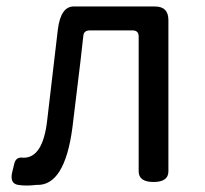

<svg xmlns="http://www.w3.org/2000/svg" viewBox="-20 -563 633 594"><path d="M93 9Q61 13 36 9Q11 5 17 -27L24 -56Q29 -79 53 -75Q113 -75 126 -191Q129 -216 159 -472Q168 -543 208 -543H459Q501 -543 501 -501V-33Q501 0 455 0Q409 0 409 -33V-450Q409 -469 390 -469H259Q240 -469 238 -454L229 -374Q211 -222 204 -168Q180 13 93 9Z"/></svg>

Font: Raw Maruko Gothic CJK TC
Style: Regular
Weight: 400
Version: Version 1.001